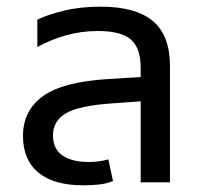

<svg xmlns="http://www.w3.org/2000/svg" viewBox="-20 -547 611 576"><path d="M230 9Q142 9 95.5 -29Q49 -67 49 -139Q49 -216 109.5 -259Q170 -302 306 -310L402 -316V-344Q402 -403 372.5 -428.5Q343 -454 274 -454Q224 -454 178 -441Q132 -428 92 -406V-488Q120 -502 170 -514.5Q220 -527 282 -527Q387 -527 438.5 -484Q490 -441 490 -348V0H402V-243L318 -237Q216 -230 177.5 -207Q139 -184 139 -141Q139 -100 167.5 -80.5Q196 -61 247 -61Q278 -61 305 -69L319 -4Q300 4 277.5 6.5Q255 9 230 9Z"/></svg>

Font: Noto Sans Thai UI
Style: Regular
Weight: 400
Designer: Monotype Design Team
Foundry: Monotype Imaging Inc.
Version: Version 2.000